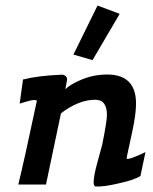

<svg xmlns="http://www.w3.org/2000/svg" viewBox="-20 -666 553 693"><path d="M505 -117 487 -31Q467 -17 408 -4Q353 9 325 7Q318 6 318 -8Q318 -30 331 -78L349 -144Q366 -229 366 -251Q366 -306 324 -306Q264 -306 200 -257L146 0H46Q68 -89 113 -302Q112 -305 104 -305Q94 -305 74 -299Q56 -294 51 -292L63 -379Q118 -393 197 -396Q208 -398 215.5 -392.5Q223 -387 222 -378L216 -344Q232 -360 266 -375Q313 -397 367 -397Q471 -397 471 -292Q471 -253 457 -189Q436 -94 437 -93Q447 -89 505 -117ZM332 -646 412 -616 314 -449 245 -469ZM332 -646 412 -616 314 -449 245 -469Z"/></svg>

Font: GFS Neohellenic Rg
Style: Bold Italic
Weight: 700
Italic angle: -12°
Designer: Designed by Takis Katsoulidis and George D. Matthiopoulos.
Foundry: Designed by Takis Katsoulidis and George D. Matthiopoulos.
Version: Version 1.0